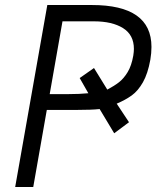

<svg xmlns="http://www.w3.org/2000/svg" viewBox="-20 -745 640 765"><path d="M168.5 -725H346Q583.5 -725 583.5 -558Q583.5 -533.5 579 -507Q569 -451.5 549.5 -417.2Q530 -383 505.2 -365Q480.5 -347 445 -332L494 -258L435 -214L377 -310.5Q344.5 -307 284 -307H257H166.5L112.5 0H40.5ZM332 -373.5 297.5 -434 354.5 -474 407.5 -388Q435 -402.5 454 -417.2Q473 -432 488.5 -457.5Q504 -483 511 -523Q513.5 -539 513.5 -550Q513.5 -606 470.2 -633Q427 -660 354.5 -660H229L178 -370H252Q296 -370 332 -373.5Z"/></svg>

Font: JuliaMono SemiBold
Style: Italic
Weight: 600
Italic angle: -9°
Monospace: yes
Designer: cormullion
Foundry: corm
Version: Version 0.056; ttfautohint (v1.8.4)